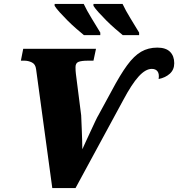

<svg xmlns="http://www.w3.org/2000/svg" viewBox="-20 -964 913 984"><path d="M165 -609Q162 -635 143.5 -644Q125 -653 106 -653H87L99 -714H472L459 -653H429Q398 -653 382.5 -647Q367 -641 367 -620Q367 -611 367.5 -601Q368 -591 369 -585L396 -373Q396 -370 397 -350Q398 -330 399 -302Q400 -274 401 -246Q402 -218 402 -199Q407 -211 419 -236.5Q431 -262 444.5 -291.5Q458 -321 469 -344Q480 -367 484 -373L552 -498Q596 -581 631.5 -629.5Q667 -678 703.5 -699Q740 -720 786 -720Q830 -720 851.5 -698.5Q873 -677 873 -640Q873 -607 850.5 -586.5Q828 -566 793 -559Q797 -585 787.5 -598Q778 -611 758 -611Q726 -611 690.5 -572Q655 -533 611 -450L367 0H248ZM609 -784Q592 -798 569.5 -817.5Q547 -837 525 -859Q503 -881 485 -901Q467 -921 459 -934V-944H608Q624 -910 648 -871Q672 -832 693 -797V-784ZM410 -784Q393 -798 370.5 -817.5Q348 -837 326 -859Q304 -881 286 -901Q268 -921 260 -934V-944H409Q425 -910 449 -871Q473 -832 494 -797V-784Z"/></svg>

Font: Noto Serif Black
Style: Italic
Weight: 900
Italic angle: -12°
Designer: Monotype Design Team
Foundry: Monotype Imaging Inc.
Version: Version 2.013